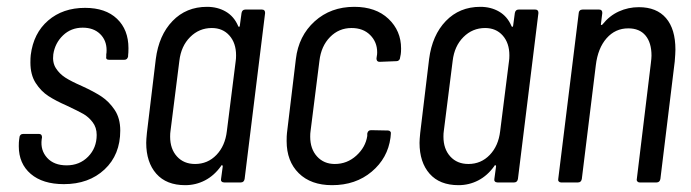

<svg xmlns="http://www.w3.org/2000/svg" viewBox="-20 -534 2024 562"><path d="M35 -106Q35 -119 36 -125L37 -132Q37 -136 40 -139Q43 -142 48 -142H94Q103 -142 103 -132L102 -126Q98 -94 118 -72Q138 -50 175 -50Q213 -50 238 -75.5Q263 -101 263 -139Q263 -161 251 -176.5Q239 -192 224 -200.5Q209 -209 175 -225Q143 -239 121.5 -253Q100 -267 84.5 -291Q69 -315 69 -351Q69 -365 70 -373Q78 -437 121 -474Q164 -511 229 -511Q289 -511 322.5 -479Q356 -447 356 -393Q356 -379 355 -372V-369Q353 -359 344 -359H299Q289 -359 291 -369V-375Q292 -379 292 -387Q292 -416 273 -434.5Q254 -453 222 -453Q188 -453 164.5 -430.5Q141 -408 136 -375Q133 -351 143.5 -334.5Q154 -318 171 -307Q188 -296 220 -282Q255 -266 277 -251.5Q299 -237 315.5 -212.5Q332 -188 332 -152Q332 -81 286 -38Q240 5 167 5Q105 5 70 -25Q35 -55 35 -106Z M698 -506H747Q756 -506 756 -496L696 -10Q694 0 685 0H636Q631 0 628.5 -3Q626 -6 627 -10L632 -47Q632 -50 630 -50.5Q628 -51 627 -48Q607 -20 580 -6Q553 8 522 8Q467 8 437.5 -25.5Q408 -59 408 -116Q408 -125 410 -145L436 -361Q445 -431 485 -472.5Q525 -514 586 -514Q617 -514 641 -500Q665 -486 677 -458Q678 -455 680 -455.5Q682 -456 682 -459L687 -496Q689 -506 698 -506ZM644 -150 670 -356Q671 -362 671 -372Q671 -408 651.5 -430Q632 -452 600 -452Q563 -452 536.5 -425.5Q510 -399 505 -356L479 -150Q478 -144 478 -134Q478 -98 498 -76Q518 -54 551 -54Q588 -54 613.5 -80.5Q639 -107 644 -150Z M819 -121Q819 -137 820 -145L846 -361Q854 -429 901 -471.5Q948 -514 1017 -514Q1080 -514 1117 -479Q1154 -444 1154 -392Q1154 -381 1153 -375L1151 -365Q1151 -361 1148 -358Q1145 -355 1141 -355L1091 -353Q1082 -353 1082 -363L1083 -370Q1084 -374 1084 -381Q1084 -411 1063.5 -431.5Q1043 -452 1009 -452Q972 -452 946 -425.5Q920 -399 915 -356L889 -150Q888 -144 888 -134Q888 -98 908 -76Q928 -54 960 -54Q996 -54 1023 -78.5Q1050 -103 1055 -136V-143Q1057 -153 1066 -153L1116 -152Q1120 -152 1122.5 -149Q1125 -146 1124 -142L1123 -131Q1115 -71 1068 -31.5Q1021 8 952 8Q890 8 854.5 -27Q819 -62 819 -121Z M1498 -506H1547Q1556 -506 1556 -496L1496 -10Q1494 0 1485 0H1436Q1431 0 1428.5 -3Q1426 -6 1427 -10L1432 -47Q1432 -50 1430 -50.5Q1428 -51 1427 -48Q1407 -20 1380 -6Q1353 8 1322 8Q1267 8 1237.5 -25.5Q1208 -59 1208 -116Q1208 -125 1210 -145L1236 -361Q1245 -431 1285 -472.5Q1325 -514 1386 -514Q1417 -514 1441 -500Q1465 -486 1477 -458Q1478 -455 1480 -455.5Q1482 -456 1482 -459L1487 -496Q1489 -506 1498 -506ZM1444 -150 1470 -356Q1471 -362 1471 -372Q1471 -408 1451.5 -430Q1432 -452 1400 -452Q1363 -452 1336.5 -425.5Q1310 -399 1305 -356L1279 -150Q1278 -144 1278 -134Q1278 -98 1298 -76Q1318 -54 1351 -54Q1388 -54 1413.5 -80.5Q1439 -107 1444 -150Z M1957 -389Q1957 -378 1955 -354L1913 -10Q1911 0 1902 0H1852Q1848 0 1845.5 -3Q1843 -6 1844 -10L1885 -348Q1887 -364 1887 -371Q1887 -409 1869.5 -430Q1852 -451 1819 -451Q1781 -451 1755.5 -422Q1730 -393 1724 -343L1683 -10Q1681 0 1672 0H1622Q1618 0 1615.5 -3Q1613 -6 1614 -10L1674 -496Q1674 -500 1677 -503Q1680 -506 1685 -506H1734Q1743 -506 1743 -496L1739 -464Q1738 -462 1740 -461Q1742 -460 1744 -463Q1764 -488 1791.5 -500.5Q1819 -513 1850 -513Q1902 -513 1929.5 -481Q1957 -449 1957 -389Z"/></svg>

Font: Barlow Condensed
Style: Italic
Weight: 400
Width: 3
Italic angle: -7°
Designer: Jeremy Tribby
Foundry: Tribby Type
Version: Version 1.408